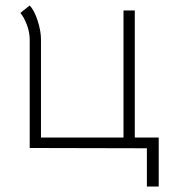

<svg xmlns="http://www.w3.org/2000/svg" viewBox="-20 -538 617 698"><path d="M88 0V-394Q88 -421 77.5 -448.5Q67 -476 54 -491L88 -518Q105 -500 117 -462.5Q129 -425 129 -394V-38H429V-500H470V-38H557V140H514V1Z"/></svg>

Font: Bellota Light
Style: Regular
Weight: 300
Designer: Kemie Guaida
Foundry: Kemie Guaida
Version: Version 4.001